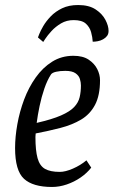

<svg xmlns="http://www.w3.org/2000/svg" viewBox="-20 -735 452 764"><path d="M187 9Q111 9 75.5 -23.5Q40 -56 40 -146Q40 -190 49 -240.5Q58 -291 76 -339Q94 -387 122 -426.5Q150 -466 187.5 -489.5Q225 -513 272 -513Q310 -513 333 -497.5Q356 -482 367 -460Q378 -438 378 -416Q378 -355 358 -317.5Q338 -280 302.5 -259Q267 -238 220.5 -226Q174 -214 122 -204L121 -190Q121 -136 129.5 -105.5Q138 -75 159 -63Q180 -51 218 -51Q240 -51 270 -64Q300 -77 324 -97L343 -68Q326 -46 300.5 -28.5Q275 -11 245.5 -1Q216 9 187 9ZM126 -246Q187 -260 222.5 -275.5Q258 -291 275 -309Q292 -327 297 -348.5Q302 -370 302 -395Q302 -407 298 -420.5Q294 -434 280.5 -443.5Q267 -453 240 -453Q219 -453 203.5 -449.5Q188 -446 183 -439Q168 -416 156.5 -382.5Q145 -349 137.5 -313Q130 -277 126 -246ZM152 -568 131 -586Q131 -586 136 -599Q141 -612 152 -631Q163 -650 181.5 -669.5Q200 -689 227 -702Q254 -715 291 -715Q334 -715 360.5 -697.5Q387 -680 399.5 -656Q412 -632 412 -612Q412 -606 410.5 -601Q409 -596 406 -592Q400 -584 390 -578.5Q380 -573 369 -571Q358 -569 349 -569Q348 -587 342.5 -607Q337 -627 321.5 -641Q306 -655 273 -655Q245 -655 223 -642Q201 -629 185 -611.5Q169 -594 160.5 -581Q152 -568 152 -568Z"/></svg>

Font: Faustina VF Beta
Style: Italic
Weight: 400
Italic angle: -8°
Designer: Alfonso Garcia
Foundry: Omnibus-Type
Version: Version 1.006